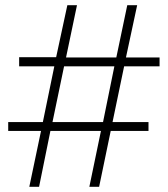

<svg xmlns="http://www.w3.org/2000/svg" viewBox="-20 -717 644 737"><path d="M360.5 0H323L367.5 -214.5H173.5L130 0H92.5L137.5 -214.5H11.5V-248.5H144.5L188.5 -462.5H53.5V-497.5H195.5L238.5 -697H275.5L233.5 -496.5H426.5L468.5 -697H506.5L463.5 -496.5H592.5V-462.5H456.5L412 -248.5H550V-214.5H405ZM375.5 -248.5 419 -462.5H226L181.5 -248.5Z"/></svg>

Font: Acari Sans Neue Light
Style: Regular
Weight: 300
Designer: Alfredo Marco Pradil (font), Cristiano Sobral (main changes)
Foundry: Hanken Design Co. (font), Cristiano Sobral (main changes)
Version: Version 2.459;March 19, 2022;FontCreator 14.0.0.2808 64-bit;